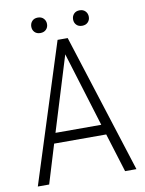

<svg xmlns="http://www.w3.org/2000/svg" viewBox="-92 -903 732 968"><g transform="rotate(-10 274.0 -419.5)"><path d="M156.7 -251H391.1L273.9 -632.3ZM407.2 -198.7H140.6L80.1 0H22L248.5 -710.9H300.3L526.9 0H468.8ZM343.3 -798.3Q343.3 -815.4 354 -826.9Q364.7 -838.4 383.3 -838.4Q401.9 -838.4 412.8 -826.9Q423.8 -815.4 423.8 -798.3Q423.8 -781.7 412.8 -770.5Q401.9 -759.3 383.3 -759.3Q364.7 -759.3 354 -770.5Q343.3 -781.7 343.3 -798.3ZM129.4 -798.8Q129.4 -815.9 140.1 -827.4Q150.9 -838.9 169.4 -838.9Q188 -838.9 199 -827.4Q210 -815.9 210 -798.8Q210 -782.2 199 -771Q188 -759.8 169.4 -759.8Q150.9 -759.8 140.1 -771Q129.4 -782.2 129.4 -798.8Z"/></g></svg>

Font: MAUL Condensed Light
Style: Light
Weight: 300
Designer: MAUL
Version: Version 2.137; 2017; ttfautohint (v1.8.3)